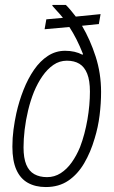

<svg xmlns="http://www.w3.org/2000/svg" viewBox="-20 -743 459 775"><path d="M165 12Q123 12 92.5 -5Q62 -22 46 -58Q30 -94 30 -151Q30 -186 34.5 -220Q39 -254 46 -286Q57 -335 75 -380.5Q93 -426 117.5 -461.5Q142 -497 173.5 -517.5Q205 -538 243 -538Q263 -538 280.5 -534Q298 -530 313 -522L315 -525Q302 -558 288.5 -584.5Q275 -611 260 -634L160 -625L167 -665L234 -671Q223 -685 211.5 -697Q200 -709 191 -720L192 -723H246Q256 -713 266 -701Q276 -689 286 -676L386 -686L379 -646L311 -639Q344 -583 366 -515Q388 -447 388 -372Q388 -326 382 -277.5Q376 -229 362 -184Q346 -129 320 -84.5Q294 -40 256 -14Q218 12 165 12ZM170 -28Q200 -28 225 -44Q250 -60 269.5 -87.5Q289 -115 303 -149Q313 -175 320.5 -203.5Q328 -232 333 -261Q338 -290 340.5 -318.5Q343 -347 343 -373Q343 -418 332 -445.5Q321 -473 300.5 -485.5Q280 -498 250 -498Q220 -498 195.5 -481Q171 -464 151.5 -436Q132 -408 117 -372Q103 -337 93.5 -297.5Q84 -258 79.5 -219.5Q75 -181 75 -148Q75 -105 86 -78.5Q97 -52 118.5 -40Q140 -28 170 -28Z"/></svg>

Font: Archivo Condensed Thin
Style: Italic
Weight: 250
Width: 3
Italic angle: -10°
Designer: Hector Gatti
Foundry: Omnibus-Type
Version: Version 2.001